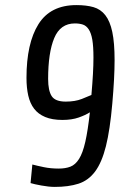

<svg xmlns="http://www.w3.org/2000/svg" viewBox="-20 -727 510 754"><path d="M84 -421Q84 -557 131 -632Q178 -707 280 -707Q319 -707 347 -699Q375 -691 393.5 -667.5Q412 -644 421 -601.5Q430 -559 430 -491Q430 -422 421 -320Q412 -217 396 -153Q380 -89 353.5 -53.5Q327 -18 288 -5.5Q249 7 195 7Q183 7 169.5 5.5Q156 4 142.5 1.5Q129 -1 117.5 -3.5Q106 -6 100 -8L107 -81Q126 -76 152.5 -70.5Q179 -65 211 -65Q237 -65 256.5 -72.5Q276 -80 290.5 -103Q305 -126 315 -170Q325 -214 333 -286Q316 -275 289 -265.5Q262 -256 225 -256Q185 -256 157.5 -267.5Q130 -279 114 -300Q98 -321 91 -351.5Q84 -382 84 -421ZM238 -328Q275 -328 301.5 -338.5Q328 -349 339 -354Q343 -400 345 -436Q347 -472 347 -501Q347 -545 342.5 -571Q338 -597 328.5 -611.5Q319 -626 305.5 -630.5Q292 -635 274 -635Q217 -635 193 -577.5Q169 -520 169 -417Q169 -371 183 -349.5Q197 -328 238 -328Z"/></svg>

Font: Share
Style: Italic
Weight: 400
Version: Version 1.002